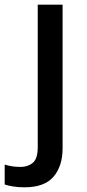

<svg xmlns="http://www.w3.org/2000/svg" viewBox="-78 -559 370 819"><path d="M26 240Q0 240 -21.5 236.5Q-43 233 -58 228V143Q-42 148 -26 150.5Q-10 153 10 153Q41 153 62 135.5Q83 118 83 69V-539H189V74Q189 149 150.5 194.5Q112 240 26 240Z"/></svg>

Font: Noto Sans Gurmukhi Medium
Style: Regular
Weight: 500
Designer: Jelle Bosma - Monotype Design Team
Foundry: Monotype Imaging Inc.
Version: Version 2.004; ttfautohint (v1.8.4.7-5d5b)